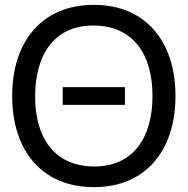

<svg xmlns="http://www.w3.org/2000/svg" viewBox="-20 -755 772 790"><path d="M366 15C581.5 15 702 -138 702 -360C702 -582 581.5 -735 366 -735C150.5 -735 30 -582 30 -360C30 -138 150.5 15 366 15ZM366 -70C205 -71 123.5 -187.5 124.5 -360C125.5 -532.5 205 -651 366 -650C527 -649 607.5 -532.5 607.5 -360C607.5 -187.5 527 -69 366 -70ZM238 -396.5V-323.5H494V-396.5Z"/></svg>

Font: Hauora Medium
Style: Regular
Weight: 500
Designer: Wayne Shih
Foundry: WCYS
Version: Version 1.001;hotconv 1.0.109;makeotfexe 2.5.65596